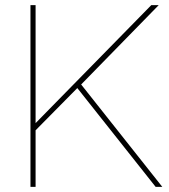

<svg xmlns="http://www.w3.org/2000/svg" viewBox="-20 -730 661 750"><path d="M99 0V-710H119V-249L571 -710H600L297 -400L614 0H588L282 -386L119 -221V0Z"/></svg>

Font: Raleway Thin Thin
Style: Regular
Weight: 250
Version: Version 4.026